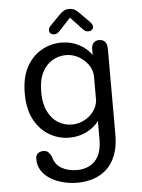

<svg xmlns="http://www.w3.org/2000/svg" viewBox="-60 -705 739 1000"><g transform="rotate(-5 309.5 -205.0)"><path d="M305.5 248Q266 248 229.2 238.5Q192.5 229 163.5 211Q134.5 193 117.8 166.8Q101 140.5 101 106.5Q101 87 112 77.5Q123 68 141 68Q159 68 168.2 78.2Q177.5 88.5 183.5 101.5Q193.5 143 227.5 162.5Q261.5 182 308 182Q343 182 372.5 167.8Q402 153.5 420 120.5Q438 87.5 438 32.5V-63Q413 -29.5 372.2 -9.5Q331.5 10.5 283.5 10.5Q228.5 10.5 179.8 -17.2Q131 -45 101 -100.5Q71 -156 71 -239Q71 -322.5 101 -377.2Q131 -432 179.8 -459.2Q228.5 -486.5 283.5 -486.5Q333 -486.5 374.5 -465.2Q416 -444 441 -408V-448Q448.5 -482.5 480.5 -482.5Q522.5 -482.5 522.5 -430V15.5Q522.5 78.5 505 123Q487.5 167.5 457.2 195Q427 222.5 387.8 235.2Q348.5 248 305.5 248ZM302.5 -56.5Q334.5 -56.5 364.2 -71Q394 -85.5 414.2 -111.5Q434.5 -137.5 438 -170.5V-300Q435.5 -334.5 415 -361.2Q394.5 -388 364.8 -403.8Q335 -419.5 302.5 -419.5Q263.5 -419.5 230.5 -400.2Q197.5 -381 177.2 -341.2Q157 -301.5 157 -239Q157 -178 177.2 -137.2Q197.5 -96.5 230.5 -76.5Q263.5 -56.5 302.5 -56.5ZM443.5 -579Q455.5 -566.5 455.5 -555Q455.5 -545 448 -538.8Q440.5 -532.5 428.5 -532.5Q418 -532.5 410.5 -538.2Q403 -544 394 -554L340 -612L285.5 -553.5Q276.5 -543.5 269.2 -538Q262 -532.5 251 -532.5Q239.5 -532.5 232.2 -539Q225 -545.5 225 -555.5Q225 -568 236 -579L283 -627Q297 -642.5 309.8 -650Q322.5 -657.5 339.5 -657.5Q357 -657.5 369.5 -650Q382 -642.5 396.5 -627Z"/></g></svg>

Font: Sono Monospace
Style: Regular
Weight: 400
Designer: Tyler Finck
Foundry: Tyler Finck
Version: Version 2.112